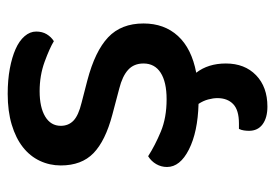

<svg xmlns="http://www.w3.org/2000/svg" viewBox="-128 -394 715 499"><g transform="rotate(-90 229.5 -144.5)"><path d="M418 -129Q418 -75 385.5 -39.5Q353 -4 290 8Q314 39 314 85Q314 134 283.5 163.5Q253 193 202 193Q173 193 156 180.5Q139 168 139 145Q139 139 140 132Q141 125 144 119H158Q193 119 208.5 104Q224 89 224 63Q224 52 220.5 39Q217 26 209 14Q136 12 90.5 -11Q45 -34 45 -68Q45 -83 52.5 -96Q60 -109 73 -117Q101 -99 137 -84Q173 -69 221 -69Q266 -69 290 -84.5Q314 -100 314 -129Q314 -154 297.5 -169Q281 -184 249 -192L181 -210Q113 -228 81 -259Q49 -290 49 -344Q49 -373 61 -398.5Q73 -424 96.5 -442.5Q120 -461 155 -471.5Q190 -482 235 -482Q271 -482 300.5 -476.5Q330 -471 351.5 -461.5Q373 -452 385 -438Q397 -424 397 -408Q397 -392 390 -380.5Q383 -369 372 -362Q354 -373 318.5 -386Q283 -399 242 -399Q200 -399 176 -384.5Q152 -370 152 -344Q152 -324 165.5 -311Q179 -298 212 -290L270 -275Q346 -255 382 -221Q418 -187 418 -129Z"/></g></svg>

Font: Baloo Bhaina 2 Medium
Style: Regular
Weight: 500
Designer: Yesha Goshar, Manish Minz, Shuchita Grover and Ek Type
Foundry: Ek Type
Version: Version 1.640;hotconv 1.0.111;makeotfexe 2.5.65597; ttfautoh